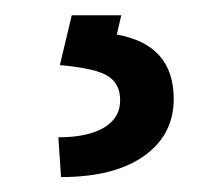

<svg xmlns="http://www.w3.org/2000/svg" viewBox="-20 -20 288 252"><path d="M139.2 0 133.3 25.4Q208 38.6 208 109.9Q208 157.2 168.9 184.8Q129.9 212.4 60.1 212.4L56.6 160.2Q95.2 160.2 116.5 147.5Q137.7 134.8 137.7 111.8Q137.7 90.3 122.1 80.1Q106.4 69.8 58.6 65.4L74.2 0Z"/></svg>

Font: SteelSelectRoboto
Style: Roboto-Regular
Weight: 400
Designer: Google
Version: Version 2.137; 2017